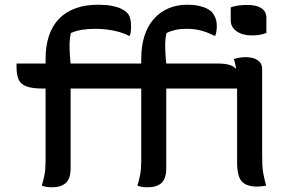

<svg xmlns="http://www.w3.org/2000/svg" viewBox="-20 -786 1240 813"><path d="M279 -74Q279 -29 258.5 -11Q238 7 200 7Q185 7 174.5 5Q164 3 157 0Q164 -23 168.5 -46.5Q173 -70 173 -103Q173 -156 173 -210.5Q173 -265 173 -319.5Q173 -374 173 -428.5Q173 -483 173 -536Q173 -591 187 -633.5Q201 -676 229 -705.5Q257 -735 299 -750.5Q341 -766 396 -766Q428 -766 452 -761.5Q476 -757 492 -749.5Q508 -742 517 -733Q527 -724 531 -709Q535 -694 535 -675Q535 -665 534 -654.5Q533 -644 530 -635H524Q508 -644 485 -650.5Q462 -657 436.5 -660.5Q411 -664 385 -664Q353 -664 327.5 -660Q302 -656 280 -646Q274 -621 274.5 -587.5Q275 -554 279 -514Q279 -481 279 -437.5Q279 -394 279 -345Q279 -296 279 -246.5Q279 -197 279 -152.5Q279 -108 279 -74ZM684 -74Q684 -29 663.5 -11Q643 7 605 7Q590 7 579.5 5Q569 3 562 0Q569 -23 573.5 -46.5Q578 -70 578 -103Q578 -156 578 -210.5Q578 -265 578 -319.5Q578 -374 578 -428.5Q578 -483 578 -536Q578 -591 591.5 -633.5Q605 -676 631 -705.5Q657 -735 693 -750.5Q729 -766 772 -766Q800 -766 821 -761.5Q842 -757 856.5 -749.5Q871 -742 879 -733Q888 -722 893 -708Q898 -694 898 -675Q898 -665 896.5 -654.5Q895 -644 892 -635H886Q862 -648 833.5 -656Q805 -664 770 -664Q744 -664 723.5 -659.5Q703 -655 685 -646Q679 -621 679.5 -587.5Q680 -554 684 -514Q684 -481 684 -437.5Q684 -394 684 -345Q684 -296 684 -246.5Q684 -197 684 -152.5Q684 -108 684 -74ZM987 -411H162Q117 -411 92.5 -420Q68 -429 59 -449Q50 -469 50 -502Q50 -506 50 -510Q50 -514 50 -517H902Q936 -517 955.5 -510Q975 -503 983 -488.5Q991 -474 991 -451Q991 -440 990 -429.5Q989 -419 987 -411ZM957 -755Q963 -757 971 -759Q979 -761 988 -762.5Q997 -764 1007 -764.5Q1017 -765 1026 -765Q1051 -765 1069 -759.5Q1087 -754 1097.5 -742Q1108 -730 1108 -710V-646Q1102 -644 1094.5 -642Q1087 -640 1079 -638.5Q1071 -637 1063 -636.5Q1055 -636 1046 -636Q1007 -636 982 -653.5Q957 -671 957 -700ZM970 -536Q974 -537 978.5 -538.5Q983 -540 989.5 -541Q996 -542 1003 -543Q1010 -544 1018 -544Q1040 -544 1056 -538.5Q1072 -533 1081 -522Q1090 -511 1090 -493Q1090 -447 1090 -399.5Q1090 -352 1090 -306Q1090 -260 1090 -216Q1090 -172 1090 -132Q1090 -107 1091 -86.5Q1092 -66 1096 -45.5Q1100 -25 1107 0Q1097 2 1088 3Q1079 4 1068 4Q1024 4 1004 -17.5Q984 -39 984 -100Q984 -125 984 -155.5Q984 -186 984 -220.5Q984 -255 984 -290.5Q984 -326 984 -360.5Q984 -395 984 -425Q984 -448 982.5 -466.5Q981 -485 978.5 -502.5Q976 -520 970 -536Z"/></svg>

Font: Recursive Monospace Casual Medium
Style: Regular
Weight: 500
Version: Version 1.047